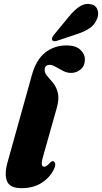

<svg xmlns="http://www.w3.org/2000/svg" viewBox="-20 -972 532 1002"><path d="M327.5 -735Q374.5 -735 398.8 -712.8Q423 -690.5 423 -661Q423 -628.5 401.2 -610Q379.5 -591.5 350.5 -591.5Q329.5 -591.5 309 -602Q288.5 -612.5 270.8 -623Q253 -633.5 240 -633.5Q213 -633.5 213 -607.5Q213 -590.5 227.2 -574.5Q241.5 -558.5 258 -538Q274.5 -517.5 282 -486.8Q289.5 -456 276.5 -409.5L207.5 -165Q196 -126.5 198.2 -114.2Q200.5 -102 210.5 -102Q223 -102 241.5 -123.5Q249.5 -131 255.5 -131Q264 -131 267.5 -119.5Q271 -108 260.5 -87Q240 -45 196.8 -17.5Q153.5 10 92.5 10Q31 10 16.5 -26.8Q2 -63.5 19.5 -125.5L146 -579Q168.5 -660.5 216 -697.8Q263.5 -735 327.5 -735ZM341 -887Q368 -920 395.2 -937.8Q422.5 -955.5 451 -950.5Q479.5 -946 488.2 -922.5Q497 -899 487 -875Q475 -843.5 448.8 -825.5Q422.5 -807.5 386 -795.5L278.5 -759.5Q270.5 -756.5 262.8 -757Q255 -757.5 252.5 -763.5Q249.5 -769.5 253 -776.8Q256.5 -784 262.5 -791.5Z"/></svg>

Font: Fraunces 144pt Soft Black
Style: Italic
Weight: 900
Italic angle: -16°
Version: Version 1.000;[b76b70a41]